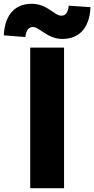

<svg xmlns="http://www.w3.org/2000/svg" viewBox="-74 -996 499 1016"><path d="M86 0H265V-744H86ZM256 -790C337 -790 399 -838 405 -958L290 -966C285 -925 271 -913 250 -913C214 -913 176 -976 94 -976C13 -976 -48 -927 -54 -809L60 -800C65 -840 80 -853 100 -853C136 -853 176 -790 256 -790Z"/></svg>

Font: Noto Sans CJK Black
Style: Bold
Weight: 900
Designer: Ryoko NISHIZUKA (kana & ideographs); Paul D. Hunt (Latin, Greek & Cyrillic); Wenlong ZHANG (bopomofo); Sandoll Communica
Foundry: Adobe Systems Incorporated
Version: Version 1.000;PS 1;hotconv 1.0.78;makeotf.lib2.5.61930